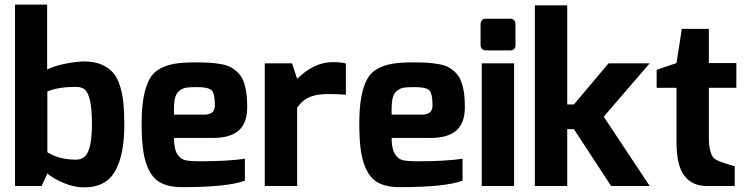

<svg xmlns="http://www.w3.org/2000/svg" viewBox="-20 -805 3228 831"><path d="M45 0V-785H184V-504Q201 -513 223 -519.5Q245 -526 266 -530Q287 -534 307.5 -536.5Q328 -539 345 -539Q388 -539 419.5 -525.5Q451 -512 470 -489.5Q489 -467 500 -431Q511 -395 514.5 -356Q518 -317 518 -263Q518 -134 478 -64Q438 6 345 6Q302 6 258 -12Q214 -30 185 -54L160 0ZM185 -146Q236 -114 309 -114Q332 -114 347 -127.5Q362 -141 370 -175.5Q378 -210 378 -268Q378 -334 369.5 -370Q361 -406 347 -417.5Q333 -429 309 -429Q272 -429 242 -424.5Q212 -420 185 -409Z M593 -268Q593 -337 601.5 -383.5Q610 -430 626 -460.5Q642 -491 671 -507Q700 -523 735.5 -529Q771 -535 825 -535Q861 -535 886 -533.5Q911 -532 936.5 -527.5Q962 -523 978 -514.5Q994 -506 1009 -491.5Q1024 -477 1032.5 -456.5Q1041 -436 1045.5 -407.5Q1050 -379 1050 -342Q1050 -272 1013 -240Q976 -208 902 -208H733Q733 -162 746.5 -139.5Q760 -117 780.5 -112Q801 -107 845 -107Q968 -107 1040 -118V-23Q965 5 768 5Q717 5 683.5 -10Q650 -25 630 -59Q610 -93 601.5 -143Q593 -193 593 -268ZM733 -309H866Q910 -309 910 -349Q910 -399 896.5 -413.5Q883 -428 833 -428Q801 -428 785.5 -425.5Q770 -423 755.5 -411.5Q741 -400 736.5 -376Q732 -352 733 -309Z M1126 0V-531H1244L1266 -464Q1341 -536 1418 -536Q1461 -536 1477 -530V-395Q1449 -398 1400 -398Q1353 -398 1321.5 -385.5Q1290 -373 1266 -339V0Z M1535 -268Q1535 -337 1543.5 -383.5Q1552 -430 1568 -460.5Q1584 -491 1613 -507Q1642 -523 1677.5 -529Q1713 -535 1767 -535Q1803 -535 1828 -533.5Q1853 -532 1878.5 -527.5Q1904 -523 1920 -514.5Q1936 -506 1951 -491.5Q1966 -477 1974.5 -456.5Q1983 -436 1987.5 -407.5Q1992 -379 1992 -342Q1992 -272 1955 -240Q1918 -208 1844 -208H1675Q1675 -162 1688.5 -139.5Q1702 -117 1722.5 -112Q1743 -107 1787 -107Q1910 -107 1982 -118V-23Q1907 5 1710 5Q1659 5 1625.5 -10Q1592 -25 1572 -59Q1552 -93 1543.5 -143Q1535 -193 1535 -268ZM1675 -309H1808Q1852 -309 1852 -349Q1852 -399 1838.5 -413.5Q1825 -428 1775 -428Q1743 -428 1727.5 -425.5Q1712 -423 1697.5 -411.5Q1683 -400 1678.5 -376Q1674 -352 1675 -309Z M2060 -610V-698Q2060 -724 2084 -724H2189Q2211 -724 2211 -698V-610Q2211 -599 2205.5 -593Q2200 -587 2189 -587H2084Q2077 -587 2071.5 -589.5Q2066 -592 2063 -597.5Q2060 -603 2060 -610ZM2065 0V-531H2205V0Z M2295 0V-782H2435V-353H2464L2614 -531H2792L2593 -300L2792 0H2625L2464 -246H2435V0Z M2822 -425V-503L2908 -532L2931 -680H3048V-532H3167V-425H3048V-212Q3048 -175 3054 -152.5Q3060 -130 3069 -121.5Q3078 -113 3093 -107Q3153 -86 3160 -86V0H3038Q2976 0 2942 -44.5Q2908 -89 2908 -190V-425Z"/></svg>

Font: Mina
Style: Bold
Weight: 700
Version: Version 1.000